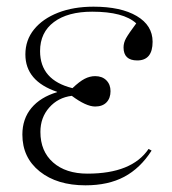

<svg xmlns="http://www.w3.org/2000/svg" viewBox="-20 -541 514 575"><path d="M236 14Q151 14 99 -27.5Q47 -69 47 -138Q47 -185 74 -217.5Q101 -250 151 -265V-266Q56 -298 56 -378Q56 -421 82 -453Q108 -485 154 -503Q200 -521 260 -521Q342 -521 389.5 -493Q437 -465 437 -416Q437 -360 391 -360Q350 -360 350 -399Q350 -413 357.5 -426.5Q365 -440 388 -471Q350 -506 256 -506Q183 -506 141.5 -475Q100 -444 100 -388Q100 -301 197 -277Q218 -297 233.5 -305Q249 -313 265 -313Q286 -313 298.5 -300.5Q311 -288 311 -268Q311 -247 299 -234.5Q287 -222 265 -222Q238 -222 195 -254Q154 -249 127.5 -219Q101 -189 101 -146Q101 -88 139 -54.5Q177 -21 242 -21Q375 -21 425 -95L434 -90Q400 -37 352 -11.5Q304 14 236 14Z"/></svg>

Font: Display Extralight
Style: Regular
Weight: 200
Designer: Latin by Veronika Burian and Jose Scaglione. Greek by Irene Vlachou. Cyrillic by Vera Evstafieva.
Foundry: TypeTogether
Version: Version 3.002